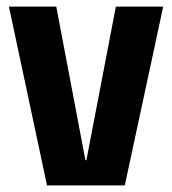

<svg xmlns="http://www.w3.org/2000/svg" viewBox="-20 -560 520 580"><path d="M7 -540H150L238 -76H241L330 -540H473L357 0H122Z"/></svg>

Font: Pathway Extreme Condensed
Style: Bold
Weight: 700
Width: 3
Version: Version 1.001;gftools[0.9.26]